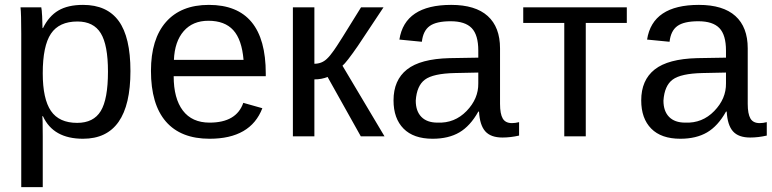

<svg xmlns="http://www.w3.org/2000/svg" viewBox="-20 -558 3159 786"><path d="M514 -267Q514 10 320 10Q198 10 156 -82H153Q155 -76 155 1V208H67V-420Q67 -502 64 -528H149L151 -514Q151 -510 151.5 -505Q152 -500 152.5 -492Q153 -484 153 -477Q154 -461 154 -443H156Q180 -492 219 -515Q258 -538 320 -538Q418 -538 466 -472Q514 -406 514 -267ZM422 -265Q422 -374 392.5 -422Q363 -470 297 -470Q222 -470 188.5 -420Q155 -370 155 -258Q155 -153 188.5 -104Q222 -55 296 -55Q363 -55 392.5 -103.5Q422 -152 422 -265Z M1068 -246H691Q691 -155 728.5 -105.5Q766 -56 838 -56Q948 -56 976 -137L1054 -115Q1006 10 838 10Q720 10 659 -60.5Q598 -131 598 -268Q598 -398 659.5 -468Q721 -538 835 -538Q1068 -538 1068 -257ZM692 -313H977Q970 -396 935 -434.5Q900 -473 833 -473Q769 -473 732 -430.5Q695 -388 692 -313Z M1179 0V-528H1267V-297Q1297 -297 1318 -317Q1331 -329 1347 -352Q1362 -372 1458 -528H1550L1445 -370Q1398 -302 1382 -289L1554 0H1457L1321 -243Q1297 -233 1267 -233V0Z M1751 10Q1673 10 1632 -31.5Q1591 -73 1591 -147Q1591 -230 1646 -273.5Q1701 -317 1820 -320L1938 -322V-351Q1938 -415 1911 -443Q1884 -471 1825 -471Q1766 -471 1739 -451.5Q1712 -432 1707 -387L1615 -396Q1637 -538 1827 -538Q1926 -538 1976.5 -492.5Q2027 -447 2027 -360V-133Q2027 -92 2038 -73Q2049 -54 2076 -54Q2090 -54 2105 -58V-3Q2070 5 2037 5Q1989 5 1966.5 -20.5Q1944 -46 1941 -101H1938Q1905 -42 1860.5 -16Q1816 10 1751 10ZM1771 -56Q1841 -53 1890 -103.5Q1939 -154 1938 -217V-261L1842 -259Q1753 -257 1719.5 -232Q1686 -207 1682 -146Q1682 -103 1705 -79.5Q1728 -56 1771 -56Z M2122 -464V-528H2546V-464H2378V0H2290V-464Z M2765 10Q2687 10 2646 -31.5Q2605 -73 2605 -147Q2605 -230 2660 -273.5Q2715 -317 2834 -320L2952 -322V-351Q2952 -415 2925 -443Q2898 -471 2839 -471Q2780 -471 2753 -451.5Q2726 -432 2721 -387L2629 -396Q2651 -538 2841 -538Q2940 -538 2990.5 -492.5Q3041 -447 3041 -360V-133Q3041 -92 3052 -73Q3063 -54 3090 -54Q3104 -54 3119 -58V-3Q3084 5 3051 5Q3003 5 2980.5 -20.5Q2958 -46 2955 -101H2952Q2919 -42 2874.5 -16Q2830 10 2765 10ZM2785 -56Q2855 -53 2904 -103.5Q2953 -154 2952 -217V-261L2856 -259Q2767 -257 2733.5 -232Q2700 -207 2696 -146Q2696 -103 2719 -79.5Q2742 -56 2785 -56Z"/></svg>

Font: Libra Sans
Style: Regular
Weight: 400
Foundry: Context Ltd
Version: Version 1.002